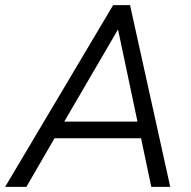

<svg xmlns="http://www.w3.org/2000/svg" viewBox="-52 -730 746 750"><path d="M-32 0 390 -710H456L613 0H539L499 -190H161L51 0ZM199 -255H485L409 -615Z"/></svg>

Font: Livvic
Style: Italic
Weight: 400
Italic angle: -10°
Designer: Jacques Le Bailly, Baron von Fonthausen
Version: Version 1.001; ttfautohint (v1.8.2)